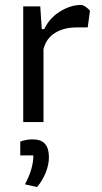

<svg xmlns="http://www.w3.org/2000/svg" viewBox="-20 -494 414 777"><path d="M74 -468H143L149 -376H159Q180 -421 223 -447.5Q266 -474 308 -474Q316 -474 328 -465.5Q340 -457 344 -450L335 -383H289Q239 -383 203 -361Q167 -339 156 -295V0H74ZM81 252Q115 189 115 135H62V79Q86 70 112 70Q146 70 162 88Q178 106 178 142Q178 172 165 204.5Q152 237 130 263Z"/></svg>

Font: Athiti Medium
Style: Regular
Weight: 500
Designer: CadsonDemak Team
Foundry: CadsonDemak
Version: Version 1.032